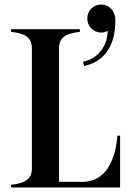

<svg xmlns="http://www.w3.org/2000/svg" viewBox="-20 -829 592 849"><path d="M499 -229C492 -132 453 -25 346 -25H241V-616C241 -666 276 -682 333 -688V-700H29V-688C86 -682 121 -666 121 -616V-84C121 -34 86 -18 29 -12V0H511V-229ZM347 -556 352 -537C454 -560 491 -641 490 -743C489 -782 461 -809 427 -809C393 -809 366 -782 366 -747C366 -712 394 -685 427 -685C438 -685 448 -688 456 -693C457 -639 423 -571 347 -556Z"/></svg>

Font: Sprat Condensed Medium
Style: Regular
Weight: 500
Width: 3
Designer: Ethan Nakache
Foundry: Collletttivo
Version: Version 2.000;Glyphs 3.2 (3217)